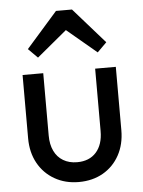

<svg xmlns="http://www.w3.org/2000/svg" viewBox="-53 -783 623 835"><g transform="rotate(-5 258.0 -365.0)"><path d="M257.5 10Q198.5 10 152.1 -16.6Q105.8 -43.2 79.9 -90.1Q54 -137 54 -198.8V-475H144.2V-202.8Q144.2 -163.8 157.8 -135.5Q171.2 -107.2 197 -91.9Q222.8 -76.5 257.7 -76.5Q311 -76.5 340.9 -110.1Q370.8 -143.8 370.8 -202.8V-475H461V-198.8Q461 -136.8 435.1 -89.6Q409.2 -42.5 363.4 -16.2Q317.5 10 257.5 10ZM127.5 -544.5 86.8 -585.2 223 -740H292.8L429 -585.2L388.2 -544.5L228 -678.8L288.5 -678Z"/></g></svg>

Font: Outfit Thin
Style: Regular
Weight: 100
Designer: Rodrigo Fuenzalida
Foundry: fragTYPE
Version: Version 1.100;gftools[0.9.27]